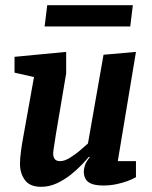

<svg xmlns="http://www.w3.org/2000/svg" viewBox="-20 -709 587 740"><path d="M111 -412 36 -429V-490L235 -509V-426L195 -189Q194 -180 191.5 -165.5Q189 -151 187 -137Q185 -123 185 -117Q185 -104 191 -96Q197 -88 212 -88Q228 -88 248 -100Q268 -112 287 -128Q306 -144 319 -156L379 -498L504 -509L434 -88H504V-26Q490 -18 471 -11Q452 -4 428 1Q404 6 378 6Q339 6 321 -7Q303 -20 303 -49Q303 -58 307.5 -72Q312 -86 326 -103L323 -105Q313 -93 295 -74Q277 -55 252.5 -35.5Q228 -16 199 -2.5Q170 11 139 11Q95 11 76 -15Q57 -41 57 -78Q57 -98 61 -127.5Q65 -157 68 -172ZM162 -689H492L482 -607H152Z"/></svg>

Font: Faustina VF Beta
Style: Italic
Weight: 400
Italic angle: -8°
Designer: Alfonso Garcia
Foundry: Omnibus-Type
Version: Version 1.006